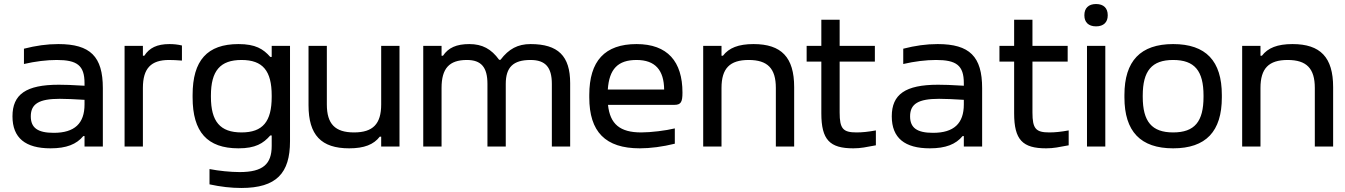

<svg xmlns="http://www.w3.org/2000/svg" viewBox="-20 -728 6684 954"><path d="M270 -509C212 -509 158 -501 99 -486V-410C155 -423 212 -430 262 -430C363 -430 400 -403 400 -315V-302C339 -306 297 -307 272 -307C109 -307 42 -259 42 -150C42 -42 107 9 231 9C310 9 360 -11 394 -52H400V0H491V-290C491 -447 429 -509 270 -509ZM133 -150C133 -212 174 -237 277 -237C306 -237 355 -235 400 -232V-209C400 -115 351 -68 247 -68C167 -68 133 -93 133 -150Z M822 -509C760 -509 722 -490 697 -451H690V-500H599V0H690V-291C690 -388 730 -430 820 -430C837 -430 859 -429 884 -427V-502C863 -507 843 -509 822 -509Z M1421 -26V-500H1330V-445H1323C1288 -485 1249 -509 1165 -509C1010 -509 937 -428 937 -256V-244C937 -72 1010 9 1165 9C1249 9 1288 -15 1323 -55H1330V-3C1330 87 1287 127 1171 127C1126 127 1067 121 1021 112V188C1076 200 1128 206 1179 206C1354 206 1421 132 1421 -26ZM1028 -247V-253C1028 -376 1074 -430 1180 -430C1286 -430 1330 -376 1330 -253V-247C1330 -124 1286 -70 1180 -70C1074 -70 1028 -124 1028 -247Z M1965 0V-500H1874V-209C1874 -112 1833 -70 1739 -70C1645 -70 1604 -112 1604 -209V-500H1513V-205C1513 -57 1576 9 1715 9C1790 9 1837 -10 1867 -49H1874V0Z M2300 -430C2371 -430 2402 -394 2402 -311V0H2493V-311C2493 -394 2530 -430 2616 -430C2690 -430 2722 -394 2722 -311V0H2813V-315C2813 -450 2753 -509 2616 -509C2553 -509 2508 -485 2467 -431H2460C2421 -485 2376 -509 2312 -509C2248 -509 2208 -491 2181 -451H2174V-500H2083V0H2174V-291C2174 -388 2212 -430 2300 -430Z M3371 -268C3371 -422 3297 -509 3143 -509C2985 -509 2908 -425 2908 -256V-244C2908 -73 2988 9 3159 9C3211 9 3273 1 3333 -14V-90C3288 -79 3214 -70 3166 -70C3061 -70 3011 -111 3001 -207H3331C3364 -207 3371 -222 3371 -268ZM3000 -283C3007 -385 3050 -430 3143 -430C3236 -430 3279 -379 3280 -283Z M3474 -500V0H3565V-291C3565 -388 3606 -430 3700 -430C3794 -430 3835 -388 3835 -291V0H3926V-295C3926 -443 3863 -509 3724 -509C3649 -509 3602 -490 3572 -451H3565V-500Z M4236 -70C4169 -70 4152 -88 4152 -169V-422H4327V-500H4152V-630H4061V-500H3988V-422H4061V-165C4061 -33 4103 9 4220 9C4258 9 4283 3 4332 -6V-80C4293 -73 4265 -70 4236 -70Z M4639 -509C4581 -509 4527 -501 4468 -486V-410C4524 -423 4581 -430 4631 -430C4732 -430 4769 -403 4769 -315V-302C4708 -306 4666 -307 4641 -307C4478 -307 4411 -259 4411 -150C4411 -42 4476 9 4600 9C4679 9 4729 -11 4763 -52H4769V0H4860V-290C4860 -447 4798 -509 4639 -509ZM4502 -150C4502 -212 4543 -237 4646 -237C4675 -237 4724 -235 4769 -232V-209C4769 -115 4720 -68 4616 -68C4536 -68 4502 -93 4502 -150Z M5194 -70C5127 -70 5110 -88 5110 -169V-422H5285V-500H5110V-630H5019V-500H4946V-422H5019V-165C5019 -33 5061 9 5178 9C5216 9 5241 3 5290 -6V-80C5251 -73 5223 -70 5194 -70Z M5381 -500V0H5472V-500ZM5368 -651C5368 -618 5388 -597 5426 -597C5464 -597 5484 -618 5484 -651V-653C5484 -687 5464 -708 5426 -708C5388 -708 5368 -687 5368 -653Z M5567 -256V-244C5567 -75 5647 9 5809 9C5972 9 6051 -75 6051 -244V-256C6051 -425 5972 -509 5809 -509C5647 -509 5567 -425 5567 -256ZM5658 -247V-253C5658 -376 5703 -430 5809 -430C5916 -430 5960 -376 5960 -253V-247C5960 -124 5916 -70 5809 -70C5703 -70 5658 -124 5658 -247Z M6152 -500V0H6243V-291C6243 -388 6284 -430 6378 -430C6472 -430 6513 -388 6513 -291V0H6604V-295C6604 -443 6541 -509 6402 -509C6327 -509 6280 -490 6250 -451H6243V-500Z"/></svg>

Font: LT Wave Alt
Style: Regular
Weight: 400
Designer: Daniel Lyons
Version: Version 2.5 (Glyphs App)